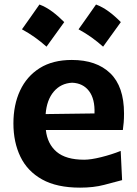

<svg xmlns="http://www.w3.org/2000/svg" viewBox="-20 -839 623 873"><path d="M344.2 14.2Q238.3 14.2 171.4 -23.2Q104.5 -60.5 72.8 -126.5Q41 -192.4 41 -277.8Q41 -362.3 71.3 -427.2Q101.6 -492.2 160.6 -529.3Q219.7 -566.4 306.6 -566.4Q418.5 -566.4 481.2 -506.1Q543.9 -445.8 543.9 -323.2Q543.9 -300.8 542.5 -283Q541 -265.1 538.6 -248H188.5Q195.3 -184.6 237.5 -148.7Q279.8 -112.8 362.8 -112.8Q393.1 -112.8 440.2 -124.5Q487.3 -136.2 528.8 -152.8L535.2 -20Q501 -10.7 453.1 1.7Q405.3 14.2 344.2 14.2ZM409.7 -323.2Q412.1 -389.2 384.8 -425Q357.4 -460.9 308.1 -462.9Q256.8 -460.4 224.6 -422.6Q192.4 -384.8 187.5 -320.3ZM416.6 -818.5Q446.7 -807.2 474.9 -786.3Q503.1 -765.3 529.4 -738.5Q489.1 -682.1 448.8 -626.8Q424.1 -648.8 396.5 -668.7Q368.8 -688.5 337.1 -705.7Q357.5 -734.7 377.4 -762.6Q397.3 -790.6 416.6 -818.5ZM159.3 -818.5Q189.4 -807.2 217.5 -786.3Q245.7 -765.3 272.1 -738.5Q231.8 -682.1 191.5 -626.8Q166.8 -648.8 139.1 -668.7Q111.5 -688.5 79.8 -705.7Q100.2 -734.7 120.1 -762.6Q139.9 -790.6 159.3 -818.5Z"/></svg>

Font: Pinar-DS2-FD Bold
Style: Regular
Weight: 700
Designer: Amin Abedi
Version: Version 3.000